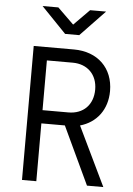

<svg xmlns="http://www.w3.org/2000/svg" viewBox="-62 -996 724 1042"><g transform="rotate(5 300.0 -475.0)"><path d="M262 -810H339L473 -950H386L301 -864L213 -950H127ZM98 0H176V-315H304L452 0H541L386 -322C475 -347 532 -421 532 -522C532 -647 447 -730 317 -730H98ZM176 -387V-658H317C397 -658 451 -605 451 -523C451 -440 398 -387 317 -387Z"/></g></svg>

Font: JetBrains Mono Light
Style: Regular
Weight: 336
Monospace: yes
Designer: Philipp Nurullin, Konstantin Bulenkov
Foundry: JetBrains
Version: Version 2.305